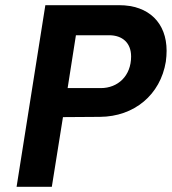

<svg xmlns="http://www.w3.org/2000/svg" viewBox="-20 -721 663 741"><path d="M440 -701H155L44 0H180L223 -269L366 -270C498 -271 599 -355 620 -483C622 -498 623 -512 623 -525C623 -632 555 -701 440 -701ZM369 -381H241L273 -585H401C453 -585 486 -555 486 -503C486 -428 435 -381 369 -381Z"/></svg>

Font: Arthouse Owned
Style: Bold Italic
Weight: 700
Italic angle: -10°
Designer: Jeremy Tribby
Foundry: Tribby Type
Version: Version 1.000;PS 001.000;hotconv 1.0.88;makeotf.lib2.5.64775